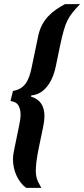

<svg xmlns="http://www.w3.org/2000/svg" viewBox="-20 -763 409 933"><path d="M107 150Q93 140 81 124.5Q69 109 60.5 91Q52 73 47.5 52Q43 31 43 10Q43 1 44 -7.5Q45 -16 47 -26L73 -153Q76 -167 78 -180.5Q80 -194 80 -207Q80 -232 69.5 -250.5Q59 -269 31 -272L43 -321Q71 -326 88.5 -340Q106 -354 117 -379Q128 -404 135 -441L164 -580Q170 -613 182.5 -638Q195 -663 212.5 -682Q230 -701 251.5 -716Q273 -731 296 -743H369Q347 -720 332.5 -702Q318 -684 308 -664Q298 -644 290 -616Q282 -588 273 -546L252 -445Q245 -408 230 -376.5Q215 -345 191 -324Q167 -303 132 -299L130 -294Q165 -283 180.5 -259Q196 -235 196 -199Q196 -188 194.5 -175Q193 -162 190 -148L169 -47Q161 -8 157.5 19Q154 46 154 68Q154 84 157 97Q160 110 166 122.5Q172 135 181 150Z"/></svg>

Font: Saira UltraCondensed ExtraBold
Style: Italic
Weight: 800
Width: 1
Italic angle: -12°
Designer: Hector Gatti with collaboration of the Omnibus-Type team
Foundry: Omnibus-Type
Version: Version 1.101